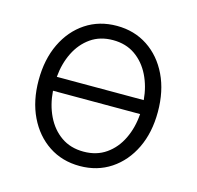

<svg xmlns="http://www.w3.org/2000/svg" viewBox="-87 -644 766 747"><g transform="rotate(15 295.5 -271.0)"><path d="M295.5 11.4Q224.8 11.4 170.6 -24.5Q116.5 -60.4 85.9 -123.8Q55.4 -187.1 55.4 -270.2Q55.4 -354 85.9 -417.6Q116.5 -481.2 170.6 -517Q224.8 -552.9 295.5 -552.9Q366.1 -552.9 420.3 -517Q474.4 -481.2 505 -417.6Q535.5 -354 535.5 -270.2Q535.5 -187.1 505 -123.8Q474.4 -60.4 420.3 -24.5Q366.1 11.4 295.5 11.4ZM295.5 -46.5Q348 -46.5 385.8 -73Q423.7 -99.4 445.3 -144.4Q467 -189.3 470.9 -244.7H120Q123.9 -189.3 145.6 -144.4Q167.3 -99.4 205.1 -73Q242.9 -46.5 295.5 -46.5ZM120.4 -300.8H470.5Q465.9 -354.8 444.1 -399Q422.2 -443.2 384.8 -469.3Q347.3 -495.4 295.5 -495.4Q243.6 -495.4 206.1 -469.3Q168.7 -443.2 146.8 -399Q125 -354.8 120.4 -300.8Z"/></g></svg>

Font: Inter Zeller Light
Style: Regular
Weight: 300
Designer: Rasmus Andersson; Joe Bland
Foundry: zeller
Version: Version 3.015;git-dec3a8cb1